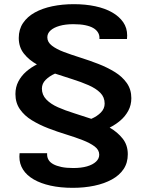

<svg xmlns="http://www.w3.org/2000/svg" viewBox="-20 -719 703 921"><path d="M329 182Q270 182 222.5 171.5Q175 161 141.5 141.5Q108 122 90.5 94.5Q73 67 73 33Q73 28 73.5 23Q74 18 74 16H206V22Q206 36 213 48Q220 60 235.5 68.5Q251 77 274.5 82Q298 87 331 87Q370 87 397.5 79Q425 71 440.5 56.5Q456 42 456 23Q456 0 434 -16.5Q412 -33 376 -47Q340 -61 297.5 -74Q255 -87 212 -103.5Q169 -120 133 -142Q97 -164 75.5 -195Q54 -226 54 -268Q54 -301 68 -328Q82 -355 105.5 -375.5Q129 -396 157 -410Q119 -431 94.5 -462Q70 -493 70 -537Q70 -578 90.5 -608.5Q111 -639 147 -659Q183 -679 231 -689Q279 -699 334 -699Q390 -699 437 -689Q484 -679 518 -659.5Q552 -640 571 -612.5Q590 -585 590 -549Q590 -545 589.5 -539.5Q589 -534 589 -532H457V-539Q457 -552 449.5 -564Q442 -576 427.5 -584.5Q413 -593 389.5 -598Q366 -603 332 -603Q294 -603 266 -595Q238 -587 222.5 -573Q207 -559 207 -540Q207 -517 229 -500Q251 -483 287 -469.5Q323 -456 366 -442.5Q409 -429 451.5 -412.5Q494 -396 530 -374Q566 -352 588 -321Q610 -290 610 -248Q610 -215 595.5 -188Q581 -161 557.5 -141Q534 -121 506 -107Q544 -85 568.5 -54Q593 -23 593 21Q593 62 573 92Q553 122 516.5 142Q480 162 432 172Q384 182 329 182ZM418 -149Q446 -161 464 -179.5Q482 -198 482 -222Q482 -253 461 -274Q440 -295 404.5 -310.5Q369 -326 327.5 -339Q286 -352 244 -366Q217 -354 199 -336Q181 -318 181 -294Q181 -264 202 -242Q223 -220 258 -204.5Q293 -189 335 -176Q377 -163 418 -149Z"/></svg>

Font: Archivo SemiExpanded SemiBold
Style: Regular
Weight: 600
Width: 6
Designer: Hector Gatti
Foundry: Omnibus-Type
Version: Version 2.001